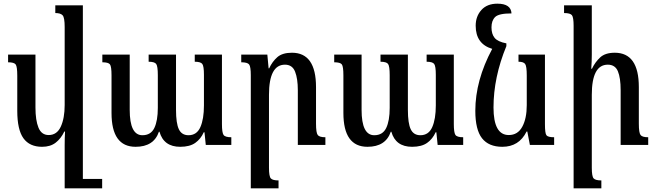

<svg xmlns="http://www.w3.org/2000/svg" viewBox="-20 -789 3572 1045"><path d="M536 185H431V-760H281V-718Q310 -718 321 -705.5Q332 -693 332 -642V-217Q332 -146 311 -100Q290 -54 245 -54Q206 -54 189.5 -94Q173 -134 173 -204V-492H24V-450Q57 -450 65.5 -438Q74 -426 74 -377V-186Q74 -83 107.5 -36.5Q141 10 209 10Q254 10 283 -12.5Q312 -35 330 -73H334Q333 -55 332.5 -36.5Q332 -18 332 0V236H536Z M1040 -492V-453Q1072 -453 1081 -441Q1090 -429 1090 -382V-215Q1090 -141 1070.5 -97Q1051 -53 1006 -53Q969 -53 953.5 -85.5Q938 -118 938 -191V-492H789V-453Q821 -453 830 -441Q839 -429 839 -380V-202Q839 -132 820 -92.5Q801 -53 755 -53Q686 -53 686 -191V-492H537V-450Q570 -450 578.5 -438.5Q587 -427 587 -379V-174Q587 10 718 10Q817 10 845 -72H848Q871 10 961 10Q1013 10 1043 -11.5Q1073 -33 1089 -69H1093L1100 0H1239V-42Q1205 -42 1196.5 -55Q1188 -68 1188 -114V-492Z M1751 -42Q1719 -42 1709.5 -54Q1700 -66 1700 -116V-315Q1700 -502 1569 -502Q1517 -502 1489.5 -478Q1462 -454 1445 -417H1442L1435 -492H1293V-450Q1327 -450 1336 -438Q1345 -426 1345 -380V236H1496V193Q1464 193 1454 182Q1444 171 1444 124V-273Q1444 -437 1531 -437Q1571 -437 1586 -399Q1601 -361 1601 -298V0H1751Z M2302 -492V-453Q2334 -453 2343 -441Q2352 -429 2352 -382V-215Q2352 -141 2332.5 -97Q2313 -53 2268 -53Q2231 -53 2215.5 -85.5Q2200 -118 2200 -191V-492H2051V-453Q2083 -453 2092 -441Q2101 -429 2101 -380V-202Q2101 -132 2082 -92.5Q2063 -53 2017 -53Q1948 -53 1948 -191V-492H1799V-450Q1832 -450 1840.5 -438.5Q1849 -427 1849 -379V-174Q1849 10 1980 10Q2079 10 2107 -72H2110Q2133 10 2223 10Q2275 10 2305 -11.5Q2335 -33 2351 -69H2355L2362 0H2501V-42Q2467 -42 2458.5 -55Q2450 -68 2450 -114V-492Z M2846 -73H2850L2864 0H2996V-42Q2962 -42 2954 -53Q2946 -64 2946 -113V-492H2802V-453Q2829 -453 2838 -441Q2847 -429 2847 -378V-217Q2847 -144 2822.5 -99Q2798 -54 2749 -54Q2666 -54 2666 -204Q2666 -368 2736 -538V-553Q2689 -562 2672 -583Q2655 -604 2655 -640Q2655 -677 2675 -696.5Q2695 -716 2764 -716Q2761 -769 2687 -769Q2631 -769 2600 -734.5Q2569 -700 2569 -649Q2569 -550 2659 -523Q2567 -351 2567 -186Q2567 -83 2603.5 -36.5Q2640 10 2714 10Q2805 10 2846 -73Z M3508 -42Q3476 -42 3466.5 -54Q3457 -66 3457 -116V-315Q3457 -502 3326 -502Q3274 -502 3246.5 -476.5Q3219 -451 3202 -415H3198Q3201 -452 3201 -492V-760H3050V-718Q3084 -718 3093 -706Q3102 -694 3102 -648V236H3253V193Q3221 193 3211 182Q3201 171 3201 124V-273Q3201 -437 3288 -437Q3328 -437 3343 -401Q3358 -365 3358 -298V0H3508Z"/></svg>

Font: Noto Serif Armenian ExtraCondensed Semi
Style: Regular
Weight: 600
Width: 3
Designer: Monotype Design Team
Foundry: Monotype Imaging Inc.
Version: Version 1.901